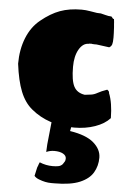

<svg xmlns="http://www.w3.org/2000/svg" viewBox="-61 -635 665 1006"><g transform="rotate(5 272.0 -131.5)"><path d="M497 -185Q508 -178 508 -170V-168Q528 -119 529 -38Q501 -7 451 10.5Q401 28 342 28Q205 28 115 -47Q76 -79 53.5 -135Q31 -191 20 -280Q20 -355 44.5 -416Q69 -477 115 -514Q165 -555 214 -573Q263 -591 327 -591Q340 -591 349 -590Q358 -589 371 -587Q384 -585 408 -581Q412 -581 417 -580.5Q422 -580 429 -580L453 -574Q471 -569 484 -569Q487 -569 488 -566Q490 -565 490.5 -563.5Q491 -562 492 -561Q495 -557 498 -557H500L502 -540Q502 -537 502.5 -531Q503 -525 504 -514Q505 -496 505.5 -483.5Q506 -471 506 -460Q506 -435 502.5 -424Q499 -413 488 -407L421 -416H410Q401 -416 399 -416.5Q397 -417 394.5 -417.5Q392 -418 381 -417L380 -416Q349 -416 328.5 -380.5Q308 -345 308 -289Q308 -217 324.5 -185.5Q341 -154 382 -148L415 -152Q431 -154 448.5 -164Q466 -174 497 -185ZM264 328H247Q216 328 183 315Q166 309 157 298L167 253Q169 248 171 243Q173 238 174 234Q177 226 178 225Q211 239 247 239Q264 239 277 236.5Q290 234 299 224Q306 214 309 208.5Q312 203 312 193Q312 178 295 168.5Q278 159 249 159Q227 159 207 168L209 128L223 -8L228 -18H335L322 48Q407 61 447 95.5Q487 130 487 174Q487 217 466.5 252Q446 287 397.5 307.5Q349 328 264 328Z"/></g></svg>

Font: Sigmar
Style: Regular
Weight: 400
Designer: Vernon Adams
Foundry: Vernon Adams
Version: Version 1.000; ttfautohint (v1.8.4.7-5d5b);gftools[0.9.24]